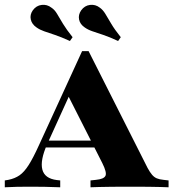

<svg xmlns="http://www.w3.org/2000/svg" viewBox="-34 -793 734 813"><path d="M165.3 -181.5Q135.5 -113.7 145.2 -75.4Q154.8 -37.1 206.5 -30.6L221 -29V0Q183.1 -1.6 153.2 -2Q123.4 -2.4 93.5 -2.4Q64.5 -2.4 39.1 -2Q13.7 -1.6 -13.7 0V-29L1.6 -31.5Q29 -37.1 48.8 -50.8Q68.5 -64.5 87.5 -94.4Q106.5 -124.2 130.6 -177.4L313.7 -576.6H341.1L591.1 -81.5Q600.8 -63.7 609.7 -53.2Q618.5 -42.7 629.8 -37.9Q641.1 -33.1 658.1 -31.5L679.8 -29V0Q665.3 -0.8 644.4 -1.2Q623.4 -1.6 599.6 -2Q575.8 -2.4 553.2 -2.4H542.7H533.9Q510.5 -2.4 484.7 -2.4Q458.9 -2.4 433.9 -2Q408.9 -1.6 387.1 -1.2Q365.3 -0.8 349.2 0V-29L372.6 -31.5Q405.6 -34.7 412.5 -48.4Q419.4 -62.1 399.2 -102.4L246.8 -403.2L269.4 -410.5ZM143.5 -168.5 157.3 -197.6H400.8L415.3 -168.5ZM262.1 -619.4Q225 -636.3 198.4 -645.2Q171.8 -654 153.2 -660.5Q134.7 -666.9 121 -676.6Q100.8 -690.3 96.4 -710.5Q91.9 -730.6 104.8 -749.2Q119.4 -769.4 142.3 -772.2Q165.3 -775 183.9 -760.5Q197.6 -751.6 207.7 -734.3Q217.7 -716.9 232.7 -692.3Q247.6 -667.7 273.4 -635.5ZM466.1 -619.4Q429.8 -636.3 403.2 -645.2Q376.6 -654 357.7 -660.5Q338.7 -666.9 325 -676.6Q304.8 -690.3 300.8 -710.5Q296.8 -730.6 309.7 -749.2Q324.2 -769.4 347.2 -772.2Q370.2 -775 388.7 -760.5Q401.6 -751.6 412.1 -734.3Q422.6 -716.9 437.1 -692.3Q451.6 -667.7 477.4 -635.5Z"/></svg>

Font: Playfair 5pt SemiExpanded Light Black
Style: Regular
Weight: 900
Version: Version 2.203